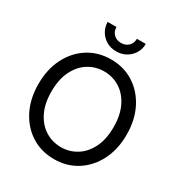

<svg xmlns="http://www.w3.org/2000/svg" viewBox="-215 -1091 1179 1254"><g transform="rotate(30 374.5 -464.0)"><path d="M374.5 11.7Q277.8 11.7 202.6 -36.1Q127.4 -84 84.7 -168.7Q42 -253.4 42 -363.3Q42 -474.1 84.7 -558.8Q127.4 -643.6 202.6 -691.4Q277.8 -739.3 374.5 -739.3Q471.2 -739.3 546.1 -691.4Q621.1 -643.6 664.1 -558.8Q707 -474.1 707 -363.3Q707 -253.4 664.1 -168.7Q621.1 -84 546.1 -36.1Q471.2 11.7 374.5 11.7ZM374.5 -78.6Q438.5 -78.6 491.7 -111.6Q544.9 -144.5 576.7 -208.3Q608.4 -272 608.4 -363.3Q608.4 -455.1 576.7 -519Q544.9 -583 491.7 -616Q438.5 -648.9 374.5 -648.9Q310.1 -648.9 256.8 -616Q203.6 -583 171.9 -519Q140.1 -455.1 140.1 -363.3Q140.1 -272 171.9 -208.3Q203.6 -144.5 256.8 -111.6Q310.1 -78.6 374.5 -78.6ZM374.5 -800.8Q334 -800.8 301.5 -819.3Q269 -837.9 250 -869.6Q231 -901.4 231 -939.9H297.4Q297.4 -906.2 319.1 -885.3Q340.8 -864.3 374.5 -864.3Q408.2 -864.3 429.9 -885.3Q451.7 -906.2 451.7 -939.9H518.6Q518.6 -900.9 499.5 -869.4Q480.5 -837.9 447.8 -819.3Q415 -800.8 374.5 -800.8Z"/></g></svg>

Font: Inter Cardless Display
Style: Regular
Weight: 400
Designer: Rasmus Andersson
Foundry: rsms
Version: Version 4.001;git-9221beed3